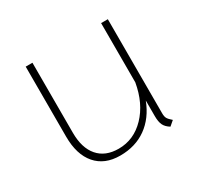

<svg xmlns="http://www.w3.org/2000/svg" viewBox="-111 -601 764 741"><g transform="rotate(-30 271.0 -230.0)"><path d="M472 -8 451 10Q433 -1 426 -15.5Q419 -30 419 -56V-125Q394 -60 345 -25Q296 10 228 10Q159 10 121 -34Q83 -78 83 -158V-470H113V-158Q113 -90 145 -53Q177 -16 236 -16Q304 -16 354 -68Q404 -120 419 -206V-470H449V-50Q449 -36 453.5 -28Q458 -20 472 -8Z"/></g></svg>

Font: KoHo ExtraLight
Style: Regular
Weight: 275
Version: Version 1.000; ttfautohint (v1.6)